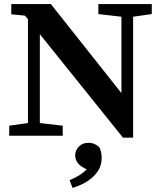

<svg xmlns="http://www.w3.org/2000/svg" viewBox="-20 -675 801 955"><path d="M642.1 9.8H591.8L178.2 -504.9V-63L292 -49.8V0H25.9V-49.8L119.1 -63V-579.1L104 -597.2L36.1 -604V-654.8H232.9L584 -211.9V-591.8L469.2 -605V-654.8H734.9V-605L642.1 -591.8ZM354 98.1Q354 73.2 372.1 54.2Q390.1 35.2 420.4 35.2Q450.7 35.2 474.1 57.1Q485.8 81.5 485.8 110.8Q485.4 140.6 473.6 164.1Q439.9 229 340.8 259.8L326.2 221.2Q384.3 196.8 411.1 167Q354 142.6 354 98.1Z"/></svg>

Font: SourceSerifPro-Bold
Style: Bold
Weight: 700
Designer: Frank Grießhammer
Foundry: Adobe Systems Incorporated
Version: Version 1.014;PS Version 1.0;hotconv 1.0.73;makeotf.lib2.5.5